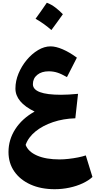

<svg xmlns="http://www.w3.org/2000/svg" viewBox="-20 -1001 684 1379"><path d="M228.5 -199.7Q90.8 -266.6 90.8 -365.2Q90.8 -419.4 113 -472.9Q135.3 -526.4 172.1 -570.6Q209 -614.7 253.7 -641.4Q298.3 -668 343.3 -668Q380.9 -668 429.9 -647Q479 -626 532.2 -586.9L460.9 -447.3Q420.9 -470.2 391.8 -479.5Q362.8 -488.8 329.6 -488.8Q278.8 -488.8 247.6 -463.4Q216.3 -438 216.3 -396.5Q216.3 -320.3 418 -320.3Q444.3 -320.3 473.9 -322Q503.4 -323.7 540.5 -327.1L521 -151.4Q434.6 -148.9 360.4 -123.8Q286.1 -98.6 234.6 -56.6Q183.1 -14.6 164.1 39.6Q182.6 88.4 246.1 116.2Q309.6 144 407.7 144Q437 144 472.2 140.1Q507.3 136.2 540.5 129.6Q573.7 123 596.2 115.2L644 270Q616.2 295.9 573.2 315.9Q530.3 335.9 478.5 346.9Q426.8 357.9 372.6 357.9Q273.9 357.9 199.2 324.2Q124.5 290.5 82.8 230.5Q41 170.4 41 90.8Q41 2 90.1 -74Q139.2 -149.9 228.5 -199.7ZM316.4 -981.4Q348.6 -969.2 377.4 -947.3Q406.2 -925.3 431.6 -898.9Q411.6 -871.1 391.1 -842.5Q370.6 -814 349.1 -785.2Q324.2 -807.1 295.9 -827.6Q267.6 -848.1 235.4 -866.2Q256.8 -895.5 276.9 -924.3Q296.9 -953.1 316.4 -981.4Z"/></svg>

Font: Pinar DS1 ExtraBold
Style: Regular
Weight: 800
Designer: Amin Abedi
Version: Version 3.000